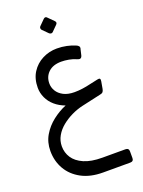

<svg xmlns="http://www.w3.org/2000/svg" viewBox="-195 -822 936 1259"><g transform="rotate(-20 273.0 -193.0)"><path d="M297 350Q209 350 147 316.5Q85 283 52.5 226.5Q20 170 20 100Q20 39 48.5 -9Q77 -57 122 -92Q167 -127 216 -147Q175 -162 145 -188Q115 -214 99.5 -248Q84 -282 84 -318Q84 -381 112.5 -425.5Q141 -470 188 -494Q235 -518 289 -518Q324 -518 357 -511Q390 -504 415 -493Q428 -488 433.5 -480Q439 -472 434 -459L425 -420Q421 -406 412.5 -403Q404 -400 391 -406Q367 -417 339 -422Q311 -427 287 -427Q229 -427 197 -396.5Q165 -366 165 -319Q165 -291 180 -266Q195 -241 225.5 -225Q256 -209 302 -209Q329 -209 358 -213Q387 -217 415.5 -224Q444 -231 471 -236Q484 -239 488 -234Q492 -229 490 -217L481 -166Q478 -151 472 -145Q466 -139 454 -137L320 -107Q280 -98 241.5 -79.5Q203 -61 171 -35Q139 -9 120 24.5Q101 58 101 97Q101 141 124.5 177Q148 213 198 235Q248 257 326 257H486Q510 257 510 280V327Q510 350 486 350ZM301 -628Q296 -623 289 -623.5Q282 -624 276 -629L238 -667Q233 -673 233 -680Q233 -687 238 -692L276 -730Q282 -736 288.5 -736Q295 -736 300 -730L338 -692Q352 -679 339 -666Z"/></g></svg>

Font: RubikRegular
Style: Regular
Weight: 400
Designer: Hubert and Fischer
Foundry: Hubert and Fischer
Version: Version 2.300;gftools[0.9.30]